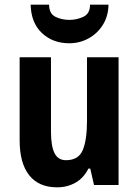

<svg xmlns="http://www.w3.org/2000/svg" viewBox="-20 -791 593 821"><path d="M487 -546V0H382L366 -70H358Q338 -30 303 -10Q268 10 224 10Q146 10 105 -41.5Q64 -93 64 -191V-546H198V-228Q198 -167 213 -136.5Q228 -106 262 -106Q316 -106 334 -149.5Q352 -193 352 -274V-546ZM444 -771Q443 -722 420 -685Q397 -648 359 -627Q321 -606 276 -606Q206 -606 159.5 -649.5Q113 -693 111 -771H190Q190 -733 216.5 -719.5Q243 -706 277 -706Q309 -706 337 -719.5Q365 -733 365 -771Z"/></svg>

Font: Noto Sans Gurmukhi UI Condensed
Style: Bold
Weight: 700
Width: 3
Designer: Jelle Bosma - Monotype Design Team
Foundry: Monotype Imaging Inc.
Version: Version 2.004; ttfautohint (v1.8.4.7-5d5b)